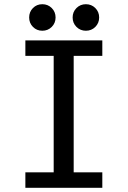

<svg xmlns="http://www.w3.org/2000/svg" viewBox="-20 -892 610 912"><path d="M225.8 -764.2Q207.5 -746 181 -746Q154.5 -746 136.5 -764.2Q118.5 -782.5 118.5 -809Q118.5 -835.5 136.5 -853.8Q154.5 -872 181 -872Q207.5 -872 225.8 -853.8Q244 -835.5 244 -809Q244 -782.5 225.8 -764.2ZM432.8 -764.2Q414.5 -746 388 -746Q361.5 -746 343.2 -764.2Q325 -782.5 325 -809Q325 -835.5 343.2 -853.8Q361.5 -872 388 -872Q414.5 -872 432.8 -853.8Q451 -835.5 451 -809Q451 -782.5 432.8 -764.2ZM466 -626.5H330V-73.5H466V0H100.5V-73.5H235V-626.5H100.5V-700H466Z"/></svg>

Font: League Mono Narrow
Style: Regular
Weight: 400
Width: 3
Designer: Tyler Finck
Foundry: The League of Moveable Type / Tyler Finck
Version: Version 2.210